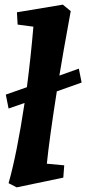

<svg xmlns="http://www.w3.org/2000/svg" viewBox="-20 -790 372 828"><path d="M251 -770 285 -742Q249 -545 236 -464L320 -494L332 -434L225 -396Q193 -192 182 -84L257 -77L253 -24L52 18L17 0Q53 -127 86 -346L17 -322L5 -382L96 -414Q113 -545 124 -675L56 -684L53 -737Z"/></svg>

Font: Andada
Style: Bold Italic
Weight: 700
Italic angle: -8.29999°
Designer: Carolina Giovagnoli
Foundry: Carolina Giovagnoli
Version: Version 1.003